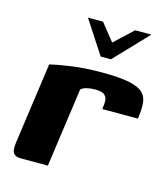

<svg xmlns="http://www.w3.org/2000/svg" viewBox="-93 -667 650 742"><g transform="rotate(15 231.5 -296.5)"><path d="M168.1 -592.6H228.5L283.4 -523.7L357.2 -592.6H422L295.6 -460H254.5ZM166.5 0H58.7Q37.2 0 28.8 -11.1Q20.3 -22.1 24.7 -55.2L70.2 -379Q98.9 -386.4 153.8 -394.2Q208.7 -402 274.9 -402Q345 -402 384.5 -394Q423.9 -385.9 440.6 -369.6Q457.3 -353.3 459.1 -327.6Q461 -301.9 455.5 -265.6H313.1L314.8 -279.6Q318.2 -303.9 311.3 -315Q304.4 -326 292.7 -328.9Q281.1 -331.7 267.7 -331.7Q248.9 -331.7 233.3 -327.8Q217.6 -323.8 210.7 -315.8Z"/></g></svg>

Font: Genos Thin
Style: Italic
Weight: 100
Italic angle: -8°
Designer: Robert E. Leuschke
Foundry: Robert E. Leuschke
Version: Version 1.010